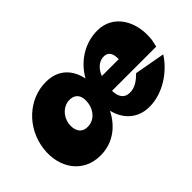

<svg xmlns="http://www.w3.org/2000/svg" viewBox="-70 -737 1013 1013"><g transform="rotate(-45 436.5 -230.0)"><path d="M45 -231C28 -99 103 10 233 9C324 9 394 -44 434 -123C453 -47 507 10 597 10C698 10 794 -57 843 -135L672 -166C645 -140 615 -114 572 -116C531 -118 517 -150 516 -190H845V-191H846C849 -202 853 -223 855 -234C869 -359 805 -470 686 -470C589 -470 508 -414 463 -335C447 -413 395 -470 303 -470C173 -471 63 -367 45 -231ZM618 -349C652 -346 660 -316 659 -283H533C548 -323 580 -352 618 -349ZM232 -230C240 -278 279 -316 325 -315C374 -314 388 -276 381 -231C373 -182 337 -144 288 -146C243 -147 226 -185 232 -230Z"/></g></svg>

Font: Jost* Black
Style: Italic
Weight: 900
Italic angle: -10°
Version: Version 3.7